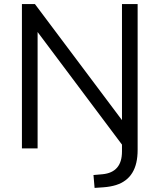

<svg xmlns="http://www.w3.org/2000/svg" viewBox="-20 -725 780 938"><path d="M442.1 193 436.7 130.1 481 126.2Q527.9 121.7 551.9 94.1Q575.9 66.5 575.9 15V-37.2L589.8 0L140.8 -599.1H163.7V0H87.1V-705H150.7L599.7 -106.4H575.9V-705H652.4V6.9Q652.4 41.7 646 69.7Q639.5 97.8 626.3 119.2Q613.2 140.7 593.3 155.6Q573.5 170.6 546.6 179.1Q519.6 187.5 485.5 190Z"/></svg>

Font: Nunito Sans 12pt ExtraLight
Style: Regular
Weight: 200
Version: Version 3.101;gftools[0.9.27]